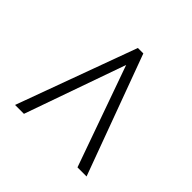

<svg xmlns="http://www.w3.org/2000/svg" viewBox="-123 -827 672 672"><g transform="rotate(45 212.5 -491.5)"><path d="M35 -269H79L211 -643L344 -269H389L225 -714H198Z"/></g></svg>

Font: Noto Serif Armenian ExtraCondensed Light
Style: Regular
Weight: 300
Width: 2
Designer: Monotype Design Team
Foundry: Monotype Imaging Inc.
Version: Version 2.008